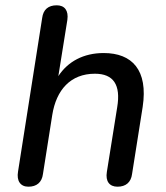

<svg xmlns="http://www.w3.org/2000/svg" viewBox="-20 -697 626 724"><path d="M87 7C118 7 138 -9 142 -41L177 -263C192 -358 246 -419 338 -419C408 -419 436 -377 422 -293L383 -49C377 -13 393 7 423 7C454 7 474 -9 478 -41L518 -294C539 -433 478 -497 371 -497C295 -497 236 -465 200 -410L234 -622C239 -657 224 -677 194 -677C162 -677 143 -661 139 -629L48 -50C42 -15 57 7 87 7Z"/></svg>

Font: SN Pro Medium
Style: Italic
Weight: 400
Italic angle: -9°
Designer: Tobias Whetton
Foundry: Supernotes
Version: Version 1.001;Glyphs 3.2 (3249)